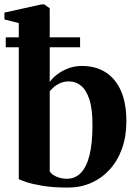

<svg xmlns="http://www.w3.org/2000/svg" viewBox="-24 -838 618 869"><path d="M-4 -750V-781L163.5 -818H176.5L201 -800.5V-467Q210.5 -481.5 231.5 -498.5Q252.5 -515.5 282 -527.5Q311.5 -539.5 346.5 -539.5Q408.5 -539.5 453.8 -511Q499 -482.5 523.5 -426.8Q548 -371 548 -288.5Q548 -220 528 -164.8Q508 -109.5 472 -70.2Q436 -31 388 -10Q340 11 284 11Q217.5 11 170.2 3.2Q123 -4.5 95.8 -13.8Q68.5 -23 61 -27V-733.5ZM289 -469.5Q266 -469.5 248.5 -461.8Q231 -454 219.5 -443.5Q208 -433 201 -425V-63Q208.5 -48.5 230.8 -38.8Q253 -29 278.5 -29Q316.5 -29 342.2 -55.8Q368 -82.5 381.2 -136Q394.5 -189.5 394.5 -269Q395 -343.5 380.8 -387.2Q366.5 -431 342.5 -450.2Q318.5 -469.5 289 -469.5ZM2 -669H338.5V-624H2Z"/></svg>

Font: Merriweather 96pt
Style: Bold
Weight: 700
Version: Version 2.100